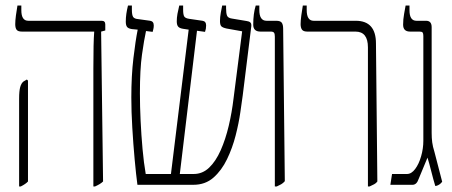

<svg xmlns="http://www.w3.org/2000/svg" viewBox="-20 -667 1632 693"><path d="M317 6V-420Q317 -516 320 -552V-553H59Q45 -553 40 -559.5Q35 -566 35 -580Q35 -592 37.5 -611.5Q40 -631 43 -647H57V-630Q57 -592 82 -592H347Q360 -592 360 -579V-557L345 -553L352 -12Q347 -7 339.5 -2.5Q332 2 323 6ZM49 6V-310Q49 -339 53 -353Q57 -367 65 -373L77 -380L81 -376V-12Q73 -3 55 6Z M476 0Q471 -37 466 -92Q461 -147 457.5 -206Q454 -265 454 -315Q454 -393 461.5 -456.5Q469 -520 477 -560L456 -562Q443 -564 438.5 -570Q434 -576 434 -589Q434 -603 436 -617Q438 -631 442 -647H456V-632Q456 -613 460.5 -606Q465 -599 479 -598L522 -592Q535 -590 535 -575Q535 -568 533.5 -562Q532 -556 531 -552L507 -555Q500 -523 492.5 -470Q485 -417 485 -331Q485 -284 487.5 -231.5Q490 -179 494.5 -129Q499 -79 506 -39H597L661 -560L641 -563Q628 -565 623 -571Q618 -577 618 -590Q618 -603 620.5 -617Q623 -631 627 -647H641V-632Q641 -614 645 -607.5Q649 -601 663 -599L711 -592Q724 -590 724 -575Q724 -563 720 -552L691 -556L629 -39H679Q711 -39 735 -62Q759 -85 776.5 -124.5Q794 -164 805.5 -212.5Q817 -261 823 -312L854 -554L798 -564Q784 -567 779 -572Q774 -577 774 -591Q774 -605 777 -621.5Q780 -638 782 -647H796V-637Q796 -619 799.5 -610.5Q803 -602 817 -600L871 -591Q879 -590 883.5 -586Q888 -582 887 -572L856 -322Q853 -301 847.5 -262Q842 -223 830.5 -178Q819 -133 799.5 -92.5Q780 -52 750.5 -26Q721 0 678 0Z M972 6V-535Q972 -545 969 -549Q966 -553 957 -553H920Q894 -553 894 -578Q894 -618 903 -647H916V-631Q916 -592 942 -592H977Q992 -592 997 -585Q1002 -578 1002 -563L1008 -13Q1002 -6 995 -2Q988 2 979 6Z M1308 6V-496Q1308 -553 1263 -553H1089Q1075 -553 1070 -560Q1065 -567 1065 -580Q1065 -592 1067.5 -611Q1070 -630 1073 -647H1087V-631Q1087 -592 1112 -592H1264Q1337 -592 1337 -510L1342 -12Q1338 -6 1330.5 -2Q1323 2 1314 6Z M1551 4Q1544 -19 1536.5 -49Q1529 -79 1523 -98L1491 -21Q1484 0 1469 0H1389L1395 -39H1449Q1465 -39 1478.5 -57Q1492 -75 1500 -103Q1508 -131 1508 -159V-537Q1508 -546 1505.5 -549.5Q1503 -553 1494 -553H1460Q1435 -553 1435 -578Q1435 -597 1438.5 -616.5Q1442 -636 1444 -647H1458V-630Q1458 -592 1483 -592H1518Q1538 -592 1538 -569V-188Q1538 -169 1540 -153.5Q1542 -138 1548 -119L1576 -11Q1567 1 1554 4Z"/></svg>

Font: Noto Serif Hebrew ExtraCondensed ExtraLight
Style: Regular
Weight: 200
Width: 2
Designer: Monotype Design Team
Foundry: Monotype Imaging Inc.
Version: Version 2.004; ttfautohint (v1.8.4.7-5d5b)